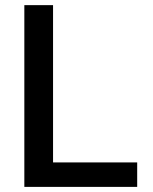

<svg xmlns="http://www.w3.org/2000/svg" viewBox="-20 -731 599 751"><path d="M75.2 0V-710.9H187.5V-95.7H516.6V0Z"/></svg>

Font: Ride Light
Style: Bold
Weight: 600
Version: Version 3.000